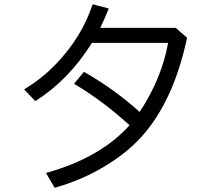

<svg xmlns="http://www.w3.org/2000/svg" viewBox="-20 -841 1039 909"><path d="M812 -709 865.7 -662.1Q801.3 -360.4 648.9 -192.4Q567.9 -103 440.9 -33.7Q347.2 17.6 238.8 47.9L197.8 -22Q455.6 -94.2 593.3 -248Q465.3 -364.7 330.6 -444.3L377.4 -501Q522.9 -418 641.1 -311Q745.6 -469.2 775.9 -638.2H415.5Q304.2 -460.9 147 -362.3L94.2 -418Q177.2 -467.3 245.6 -538.6Q367.7 -666 418.5 -820.8L494.6 -800.8L493.7 -797.4Q472.2 -744.6 454.6 -709Z"/></svg>

Font: UDEV Gothic 35
Style: Regular
Weight: 400
Version: v2.1.0; ttfautohint (v1.8.4.7-5d5b-dirty) -l 6 -r 45 -G 200 